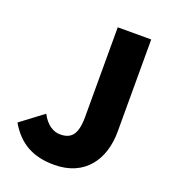

<svg xmlns="http://www.w3.org/2000/svg" viewBox="-138 -848 862 965"><g transform="rotate(20 293.0 -365.5)"><path d="M261 14C428 14 505 -106 505 -252V-745H326V-266C326 -169 295 -140 237 -140C201 -140 163 -163 137 -214L16 -123C69 -31 145 14 261 14Z"/></g></svg>

Font: Noto Sans TC Black
Style: Regular
Weight: 900
Designer: Ryoko NISHIZUKA 西塚涼子 (kana, bopomofo & ideographs); Paul D. Hunt (Latin, Greek & Cyrillic); Sandoll Communications 산돌커뮤니
Foundry: Adobe
Version: Version 2.004;hotconv 1.0.118;makeotfexe 2.5.65603